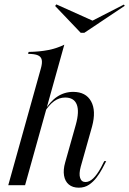

<svg xmlns="http://www.w3.org/2000/svg" viewBox="-20 -845 589 876"><path d="M17.7 0 166.1 -531.5Q173.4 -556.5 170.6 -571.4Q167.7 -586.3 152.8 -592.7Q137.9 -599.2 108.1 -599.2L110.5 -608.1Q161.3 -608.9 201.2 -616.9Q241.1 -625 273.4 -641.1L94.4 0ZM339.5 11.3Q311.3 11.3 294 -3.2Q276.6 -17.7 272.2 -44Q267.7 -70.2 277.4 -104L325.8 -275.8Q342.7 -336.3 330.2 -368.1Q317.7 -400 277.4 -400Q250 -400 226.6 -383.1Q203.2 -366.1 182.3 -332.3V-337.9Q208.1 -382.3 241.1 -404Q274.2 -425.8 313.7 -425.8Q371.8 -425.8 395.6 -382.7Q419.4 -339.5 400 -267.7L348.4 -84.7Q339.5 -51.6 345.6 -33.1Q351.6 -14.5 370.2 -14.5Q387.9 -14.5 405.2 -31Q422.6 -47.6 440.3 -79.8L455.6 -109.7H464.5L446.8 -75.8Q435.5 -54.8 420.6 -35.1Q405.6 -15.3 385.9 -2Q366.1 11.3 339.5 11.3ZM545.2 -824.2 549.2 -818.5 364.5 -695.2H348.4L231.5 -817.7L237.1 -825L412.9 -746L391.1 -745.2Z"/></svg>

Font: Playfair 144pt
Style: Italic
Weight: 400
Italic angle: -15.6°
Designer: Claus Eggers Sørensen
Foundry: Claus Eggers Sørensen
Version: Version 2.001;gftools[0.9.30]